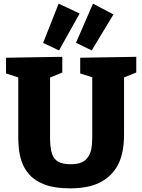

<svg xmlns="http://www.w3.org/2000/svg" viewBox="-20 -1018 779 1051"><path d="M419 -702 726 -707V-621L641 -587L659 -629V-280Q659 -223 648 -176.5Q637 -130 613.5 -95Q590 -60 555 -35.5Q520 -11 472.5 1Q425 13 364 13Q279 13 225 -7.5Q171 -28 141 -62Q111 -96 98.5 -134Q86 -172 83 -207Q80 -242 80 -266V-629L99 -588L13 -616V-702L321 -707V-621L238 -587L254 -629V-266Q254 -239 256.5 -216.5Q259 -194 265 -176Q271 -158 283.5 -145Q296 -132 316.5 -125.5Q337 -119 367 -119Q398 -119 418.5 -126Q439 -133 452.5 -147Q466 -161 473.5 -180.5Q481 -200 483 -225Q485 -250 485 -280V-629L500 -590L419 -616ZM482 -742 396 -784 489 -998 601 -939ZM303 -742 216 -783 301 -998 416 -944Z"/></svg>

Font: Bitter Thin ExtraBold
Style: Regular
Weight: 800
Version: Version 3.020